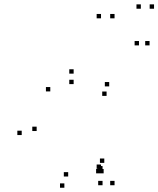

<svg xmlns="http://www.w3.org/2000/svg" viewBox="-20 -839 726 880"><path d="M275 21.5V1.5H255V21.5ZM440.5 -44.5V-64.5H420.5V-44.5ZM455 -44.5V-64.5H435V-44.5ZM458 -92.5V-112.5H438V-92.5ZM292.5 -30V-50H272.5V-30ZM148 -238.5V-258.5H128V-238.5ZM210.5 -420V-440H190.5V-420ZM317.5 -453.5V-473.5H297.5V-453.5ZM468.5 -399.5V-419.5H448.5V-399.5ZM480.5 -443V-463H460.5V-443ZM317.5 -501.5V-521.5H297.5V-501.5ZM79.5 -220V-240H59.5V-220ZM450 -58V-78H430V-58ZM450 10V-10H430V10ZM505 10V-10H485V10ZM505 -755V-775H485V-755ZM443 -755V-775H423V-755ZM443 -65V-85H423V-65ZM665.5 -631V-651H645.5V-631ZM686 -799V-819H666V-799ZM625.5 -799V-819H605.5V-799ZM617 -631V-651H597V-631Z"/></svg>

Font: Monaspace Argon Dots Var
Style: Regular
Weight: 400
Designer: Riley Cran and the Lettermatic Team
Version: Version 1.100 (Monaspace Argon Dots)